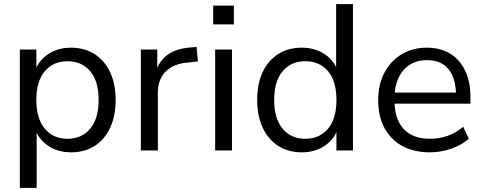

<svg xmlns="http://www.w3.org/2000/svg" viewBox="-20 -725 2328 925"><path d="M75.6 180V-486.3H155.2V-371.2H144.7Q160.7 -428 208.3 -461.6Q255.8 -495.3 322.1 -495.3Q387.1 -495.3 435.4 -464.6Q483.6 -433.8 510.3 -377.6Q537.1 -321.3 537.1 -243.4Q537.1 -166.5 510.6 -109.5Q484.1 -52.5 435.9 -21.8Q387.6 8.9 322.1 8.9Q256.3 8.9 209 -24.7Q161.7 -58.4 145.1 -113.8H156.6V180ZM305.1 -56.4Q373.8 -56.4 414.5 -104.8Q455.1 -153.3 455.1 -243.4Q455.1 -334 414.5 -382Q373.8 -430 305.1 -430Q236.9 -430 196 -382Q155.1 -334 155.1 -243.4Q155.1 -153.3 196 -104.8Q236.9 -56.4 305.1 -56.4Z M658.6 0V-486.3H737.7V-371H727.7Q744.8 -430.5 786.9 -460.9Q829 -491.3 898 -496.3L927 -498.8L933.4 -428.9L881.6 -423.5Q813.7 -416.9 777.1 -379.3Q740.5 -341.7 740.5 -277.3V0Z M1007 -607.3V-698H1106.7V-607.3ZM1016.6 0V-486.3H1097.6V0Z M1434 8.9Q1369.4 8.9 1320.9 -21.8Q1272.4 -52.5 1245.7 -109.5Q1219 -166.5 1219 -243.4Q1219 -321.3 1245.4 -377.6Q1271.9 -433.8 1320.4 -464.6Q1368.9 -495.3 1434 -495.3Q1499.7 -495.3 1547.1 -462.1Q1594.4 -428.9 1610.4 -373H1599.4V-705H1680.4V0H1600.8V-115.7H1610.9Q1595.4 -58.9 1547.8 -25Q1500.2 8.9 1434 8.9ZM1450.9 -56.4Q1519.7 -56.4 1560.3 -104.8Q1600.9 -153.3 1600.9 -243.4Q1600.9 -334 1560.3 -382Q1519.7 -430 1450.9 -430Q1382.7 -430 1341.8 -382Q1300.9 -334 1300.9 -243.4Q1300.9 -153.3 1341.8 -104.8Q1382.7 -56.4 1450.9 -56.4Z M2051.4 8.9Q1974.2 8.9 1918.5 -21.5Q1862.7 -52 1832.3 -108.2Q1802 -164.4 1802 -241.9Q1802 -317.9 1831.9 -374.6Q1861.8 -431.3 1914.6 -463.3Q1967.5 -495.3 2035.8 -495.3Q2102.1 -495.3 2148.9 -466.3Q2195.7 -437.4 2221.1 -384.3Q2246.5 -331.1 2246.5 -256.7V-225.5H1863.7V-279H2193.5L2177 -265.6Q2177 -345.8 2141.7 -390.5Q2106.4 -435.2 2037.6 -435.2Q1987.2 -435.2 1951.8 -411.5Q1916.5 -387.7 1898.3 -346.1Q1880.2 -304.5 1880.2 -249.7V-243.8Q1880.2 -182.9 1899.8 -141.1Q1919.5 -99.3 1958 -77.8Q1996.5 -56.4 2051.3 -56.4Q2094.4 -56.4 2134.6 -69.9Q2174.8 -83.5 2211.5 -114.2L2238.5 -56.7Q2205.6 -26.7 2154.7 -8.9Q2103.9 8.9 2051.4 8.9Z"/></svg>

Font: Nunito Sans 12pt ExtraLight
Style: Regular
Weight: 200
Designer: Vernon Adams
Foundry: Vernon Adams
Version: Version 3.101;gftools[0.9.27]